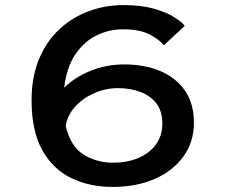

<svg xmlns="http://www.w3.org/2000/svg" viewBox="-20 -726 915 757"><path d="M424 11Q332.5 11 260.2 -24.2Q188 -59.5 146.2 -134.8Q104.5 -210 104.5 -330.5Q104.5 -423.5 134.2 -494Q164 -564.5 215 -611.5Q266 -658.5 331 -682.2Q396 -706 466.5 -706Q536.5 -706 586.5 -691.8Q636.5 -677.5 667 -658.2Q697.5 -639 708.5 -624L626 -547.5Q611.5 -567.5 572 -589Q532.5 -610.5 464.5 -610.5Q410.5 -610.5 361 -586.5Q311.5 -562.5 277 -511.5Q242.5 -460.5 233 -380Q275 -422 337.2 -447Q399.5 -472 470.5 -472Q550 -472 611.8 -446Q673.5 -420 709 -369Q744.5 -318 744.5 -242Q744.5 -166 703.2 -109Q662 -52 589.8 -20.5Q517.5 11 424 11ZM445.5 -378.5Q397 -378.5 352.2 -359Q307.5 -339.5 276.8 -306Q246 -272.5 239 -229.5Q258.5 -148 310 -116.2Q361.5 -84.5 426.5 -84.5Q481 -84.5 524.8 -102.8Q568.5 -121 594.2 -155.5Q620 -190 620 -239.5Q620 -288.5 596 -319Q572 -349.5 532.5 -364Q493 -378.5 445.5 -378.5Z"/></svg>

Font: Trispace SemiExpanded Medium
Style: Regular
Weight: 500
Width: 6
Designer: Tyler Finck
Foundry: Etcetera Type Company
Version: Version 1.210; ttfautohint (v1.8.3)